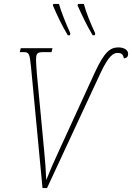

<svg xmlns="http://www.w3.org/2000/svg" viewBox="-20 -960 674 980"><path d="M453 -780H464L466 -790C443 -838 418 -900 408 -940H378L376 -932C398 -884 421 -833 453 -780ZM326 -780H337L339 -790C317 -838 292 -900 281 -940H252L250 -932C271 -884 294 -833 326 -780ZM138 -621 197 0H220L492 -585C535 -677 559 -690 581 -690C597 -690 609 -684 612 -662C630 -664 634 -674 634 -685C634 -704 615 -718 584 -718C543 -718 513 -696 464 -590L283 -195C253 -131 237 -93 216 -41C214 -91 211 -136 205 -195L168 -586C167 -603 164 -636 164 -650C164 -690 169 -694 207 -694H243L248 -714H86L81 -694H97C128 -694 131 -690 138 -621Z"/></svg>

Font: Noto Serif Condensed Thin
Style: Italic
Weight: 100
Width: 3
Italic angle: -12°
Designer: Monotype Design Team
Foundry: Monotype Imaging Inc.
Version: Version 2.013